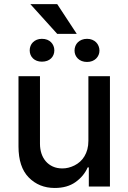

<svg xmlns="http://www.w3.org/2000/svg" viewBox="-20 -922 634 949"><path d="M71.4 -545.5H177.6V-211.3Q177.6 -185.7 184.8 -163.5Q192.1 -141.3 206.3 -124.8Q220.5 -108.3 241.1 -98.9Q261.7 -89.5 288.7 -89.5Q318.5 -89.5 348.4 -104.4Q363.3 -111.9 375.9 -123.2Q388.5 -134.6 397.5 -149.7Q406.6 -164.8 411.8 -183.9Q416.9 -203.1 416.9 -226.2V-545.5H523.4V0H419V-94.5H413.4Q394.5 -51.5 353.3 -22Q312.5 7.1 250.4 7.1Q172.9 7.1 121.8 -45.1Q71.4 -96.6 71.4 -198.5ZM130 -901.6H262.8L359.4 -754.6H262.8ZM410.2 -730.1Q424.4 -730.1 435.7 -725.5Q447.1 -720.9 455.1 -712.9Q463.1 -704.9 467.3 -694.2Q471.6 -683.6 471.6 -671.9Q471.6 -660.5 467.3 -650.4Q463.1 -640.3 455.1 -632.5Q447.1 -624.6 435.7 -620.2Q424.4 -615.8 410.2 -615.8Q396 -615.8 384.4 -620.2Q372.9 -624.6 364.9 -632.5Q356.9 -640.3 352.6 -650.4Q348.4 -660.5 348.4 -671.9Q348.4 -683.9 352.6 -694.6Q356.9 -705.3 364.9 -713.1Q372.9 -720.9 384.4 -725.5Q396 -730.1 410.2 -730.1ZM187.1 -730.1Q201.7 -730.1 213.1 -725.7Q224.4 -721.2 232.2 -713.4Q240.1 -705.6 244.3 -695.1Q248.6 -684.7 248.6 -672.9Q248.6 -661.2 244.3 -650.9Q240.1 -640.6 232.2 -633.2Q224.4 -625.7 213.1 -621.4Q201.7 -617.2 187.1 -617.2Q173.3 -617.2 162.1 -621.4Q150.9 -625.7 143.1 -633.2Q135.3 -640.6 131 -650.9Q126.8 -661.2 126.8 -672.9Q126.8 -684.7 130.9 -695Q134.9 -705.3 142.8 -713.1Q150.6 -720.9 161.8 -725.5Q172.9 -730.1 187.1 -730.1Z"/></svg>

Font: Inter P Medium
Style: Regular
Weight: 500
Designer: Rasmus Andersson
Foundry: rsms
Version: Version 3.018;git-588b23468